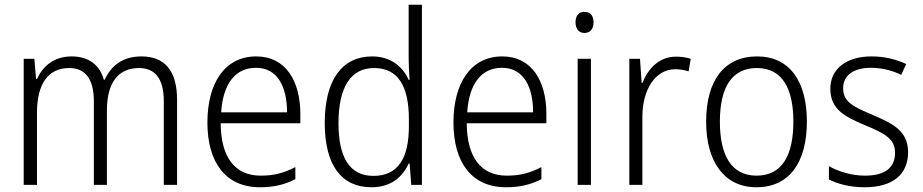

<svg xmlns="http://www.w3.org/2000/svg" viewBox="-20 -780 3892 810"><path d="M577 -542C501 -542 450 -506 422 -444H418C401 -505 355 -542 282 -542C206 -542 160 -499 136 -447H132L125 -532H80V0H136V-304C136 -423 181 -493 272 -493C336 -493 376 -452 376 -352V0H431V-313C431 -432 479 -493 567 -493C631 -493 671 -451 671 -355V0H727V-359C727 -485 672 -542 577 -542Z M1061 -542C928 -542 855 -429 855 -263C855 -97 930 10 1077 10C1136 10 1180 -1 1226 -24V-75C1175 -49 1135 -39 1080 -39C971 -39 912 -116 911 -260H1247V-300C1247 -437 1186 -542 1061 -542ZM1060 -494C1150 -494 1191 -415 1191 -306H913C921 -430 975 -494 1060 -494Z M1547 10C1631 10 1679 -35 1704 -90H1708L1715 0H1760V-760H1704V-535C1704 -508 1706 -473 1708 -443H1704C1680 -498 1629 -542 1550 -542C1424 -542 1350 -444 1350 -261C1350 -84 1420 10 1547 10ZM1555 -38C1455 -38 1408 -116 1408 -260C1408 -411 1459 -493 1558 -493C1660 -493 1705 -416 1705 -276V-248C1705 -113 1660 -38 1555 -38Z M2099 -542C1966 -542 1893 -429 1893 -263C1893 -97 1968 10 2115 10C2174 10 2218 -1 2264 -24V-75C2213 -49 2173 -39 2118 -39C2009 -39 1950 -116 1949 -260H2285V-300C2285 -437 2224 -542 2099 -542ZM2098 -494C2188 -494 2229 -415 2229 -306H1951C1959 -430 2013 -494 2098 -494Z M2446 -730C2421 -730 2408 -713 2408 -686C2408 -658 2422 -641 2446 -641C2470 -641 2484 -658 2484 -686C2484 -713 2471 -730 2446 -730ZM2473 -532H2417V0H2473Z M2832 -541C2760 -541 2714 -490 2690 -430H2687L2680 -532H2635V0H2690V-287C2690 -401 2744 -488 2829 -488C2849 -488 2868 -484 2885 -479L2894 -532C2875 -538 2854 -541 2832 -541Z M3384 -267C3384 -436 3312 -542 3174 -542C3036 -542 2959 -441 2959 -267C2959 -96 3037 10 3171 10C3311 10 3384 -96 3384 -267ZM3017 -267C3017 -411 3067 -493 3173 -493C3282 -493 3327 -404 3327 -267C3327 -124 3279 -39 3172 -39C3065 -39 3017 -125 3017 -267Z M3811 -138C3811 -228 3746 -259 3662 -295C3580 -330 3537 -349 3537 -408C3537 -463 3582 -494 3655 -494C3700 -494 3747 -482 3782 -464L3803 -510C3762 -529 3713 -542 3657 -542C3550 -542 3483 -489 3483 -406C3483 -318 3544 -288 3631 -251C3714 -217 3756 -193 3756 -136C3756 -75 3717 -39 3629 -39C3573 -39 3518 -56 3477 -79V-23C3512 -5 3563 10 3628 10C3746 10 3811 -44 3811 -138Z"/></svg>

Font: Noto Sans Ethiopic SemiCondensed Light
Style: Regular
Weight: 300
Width: 4
Designer: Monotype Design Team
Foundry: Monotype Imaging Inc.
Version: Version 2.102